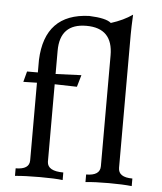

<svg xmlns="http://www.w3.org/2000/svg" viewBox="-54 -816 729 864"><g transform="rotate(5 310.5 -384.5)"><path d="M573.2 0Q531.7 -4.4 469.7 -4.4Q407.2 -4.4 364.3 0V-34.2Q427.2 -34.2 427.2 -77.1V-577.6Q427.2 -700.7 307.6 -700.7Q188 -700.7 188 -577.6V-472.7L304.2 -477.5L288.6 -423.8L188 -426.3V-75.7Q189.9 -34.2 261.2 -34.2V0Q226.1 -4.4 158.2 -4.4Q90.8 -4.4 45.9 0V-34.2Q107.9 -34.2 107.9 -75.7V-426.3L46.4 -424.8L59.1 -472.7H107.9V-529.3Q116.2 -738.8 315.9 -746.1Q393.1 -743.2 415.5 -723.1Q471.7 -740.7 512.2 -769Q509.3 -710 509.3 -678.2V-77.1Q509.3 -34.2 573.2 -34.2Z"/></g></svg>

Font: Kelvinch
Style: Regular
Weight: 400
Designer: Paul James MIller
Foundry: High-Logic / Made with FontCreator
Version: Version 3.30 September 23, 2016